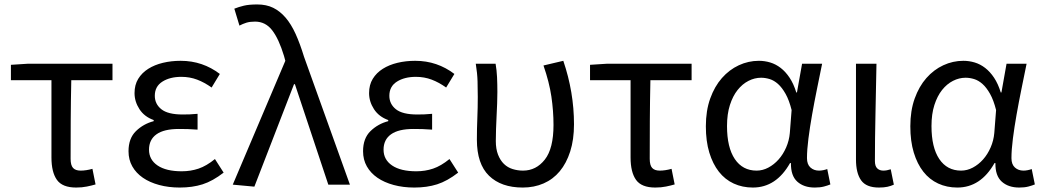

<svg xmlns="http://www.w3.org/2000/svg" viewBox="-20 -829 4682 862"><path d="M107 -543H485V-469H300Q298 -376 297.5 -287.5Q297 -199 297 -116Q297 -87 308 -75Q319 -63 342 -63Q366 -63 395 -71L409 -1Q392 4 370 8.5Q348 13 322 13Q260 13 235.5 -21.5Q211 -56 211 -122V-469H29V-538Z M787 13Q737 13 694.5 1.5Q652 -10 621.5 -31Q591 -52 574 -82Q557 -112 557 -150Q557 -208 590.5 -240.5Q624 -273 670 -285V-290Q628 -305 606 -339Q584 -373 584 -411Q584 -448 600.5 -475Q617 -502 645.5 -520Q674 -538 711.5 -547Q749 -556 791 -556Q841 -556 885 -541Q929 -526 967 -497L930 -436Q898 -459 865 -471.5Q832 -484 794 -484Q743 -484 709 -462.5Q675 -441 675 -399Q675 -362 704.5 -338.5Q734 -315 800 -315Q816 -315 831.5 -315.5Q847 -316 867 -318V-247Q843 -249 823 -249.5Q803 -250 783 -250Q716 -250 682.5 -226Q649 -202 649 -157Q649 -112 687.5 -86Q726 -60 796 -60Q836 -60 871.5 -72Q907 -84 945 -115L984 -54Q935 -16 889.5 -1.5Q844 13 787 13Z M1025 0 1261 -556 1255 -578Q1232 -654 1202 -693Q1172 -732 1125 -732Q1102 -732 1086 -727Q1070 -722 1055 -714L1032 -790Q1052 -798 1075 -803.5Q1098 -809 1135 -809Q1176 -809 1206.5 -794Q1237 -779 1262 -750Q1287 -721 1307 -677Q1327 -633 1345 -574L1551 0H1454L1304 -451H1300L1122 9Z M1840 13Q1790 13 1747.5 1.5Q1705 -10 1674.5 -31Q1644 -52 1627 -82Q1610 -112 1610 -150Q1610 -208 1643.5 -240.5Q1677 -273 1723 -285V-290Q1681 -305 1659 -339Q1637 -373 1637 -411Q1637 -448 1653.5 -475Q1670 -502 1698.5 -520Q1727 -538 1764.5 -547Q1802 -556 1844 -556Q1894 -556 1938 -541Q1982 -526 2020 -497L1983 -436Q1951 -459 1918 -471.5Q1885 -484 1847 -484Q1796 -484 1762 -462.5Q1728 -441 1728 -399Q1728 -362 1757.5 -338.5Q1787 -315 1853 -315Q1869 -315 1884.5 -315.5Q1900 -316 1920 -318V-247Q1896 -249 1876 -249.5Q1856 -250 1836 -250Q1769 -250 1735.5 -226Q1702 -202 1702 -157Q1702 -112 1740.5 -86Q1779 -60 1849 -60Q1889 -60 1924.5 -72Q1960 -84 1998 -115L2037 -54Q1988 -16 1942.5 -1.5Q1897 13 1840 13Z M2327 13Q2230 13 2175.5 -40Q2121 -93 2121 -202Q2121 -250 2123 -297.5Q2125 -345 2125 -394Q2125 -427 2124 -463.5Q2123 -500 2116 -543H2205Q2210 -514 2211.5 -483Q2213 -452 2213 -416Q2213 -393 2212 -365.5Q2211 -338 2209.5 -308.5Q2208 -279 2207 -250Q2206 -221 2206 -196Q2206 -160 2216 -134.5Q2226 -109 2242.5 -93Q2259 -77 2281.5 -70Q2304 -63 2328 -63Q2387 -63 2426 -112.5Q2465 -162 2465 -268Q2465 -331 2455.5 -395.5Q2446 -460 2420 -535L2509 -556Q2557 -415 2557 -271Q2557 -202 2540 -149Q2523 -96 2493 -60Q2463 -24 2420.5 -5.5Q2378 13 2327 13Z M2707 -543H3085V-469H2900Q2898 -376 2897.5 -287.5Q2897 -199 2897 -116Q2897 -87 2908 -75Q2919 -63 2942 -63Q2966 -63 2995 -71L3009 -1Q2992 4 2970 8.5Q2948 13 2922 13Q2860 13 2835.5 -21.5Q2811 -56 2811 -122V-469H2629V-538Z M3360 13Q3313 13 3274 -5Q3235 -23 3207.5 -58Q3180 -93 3164.5 -144Q3149 -195 3149 -262Q3149 -332 3168.5 -386.5Q3188 -441 3221 -478.5Q3254 -516 3297 -536Q3340 -556 3387 -556Q3413 -556 3438 -548.5Q3463 -541 3485 -524Q3507 -507 3525 -480Q3543 -453 3555 -414H3558L3581 -543H3671Q3660 -489 3648 -430Q3636 -371 3626 -314.5Q3616 -258 3609.5 -207Q3603 -156 3603 -119Q3603 -91 3618.5 -77Q3634 -63 3657 -63Q3666 -63 3676 -65Q3686 -67 3694 -70L3708 -1Q3696 4 3679 8.5Q3662 13 3638 13Q3589 13 3559.5 -13.5Q3530 -40 3531 -97H3527Q3465 13 3360 13ZM3377 -63Q3404 -63 3429.5 -76.5Q3455 -90 3475.5 -113Q3496 -136 3509.5 -167Q3523 -198 3526 -232L3534 -335Q3523 -379 3507 -407.5Q3491 -436 3473 -452Q3455 -468 3435.5 -474Q3416 -480 3397 -480Q3368 -480 3340.5 -466Q3313 -452 3291.5 -425Q3270 -398 3257 -357.5Q3244 -317 3244 -263Q3244 -167 3279 -115Q3314 -63 3377 -63Z M3926 13Q3869 13 3846 -19.5Q3823 -52 3823 -113V-543H3915Q3913 -432 3910.5 -318.5Q3908 -205 3908 -106Q3908 -83 3918.5 -73Q3929 -63 3946 -63Q3961 -63 3979 -69L3993 0Q3980 6 3964.5 9.5Q3949 13 3926 13Z M4278 13Q4231 13 4192 -5Q4153 -23 4125.5 -58Q4098 -93 4082.5 -144Q4067 -195 4067 -262Q4067 -332 4086.5 -386.5Q4106 -441 4139 -478.5Q4172 -516 4215 -536Q4258 -556 4305 -556Q4331 -556 4356 -548.5Q4381 -541 4403 -524Q4425 -507 4443 -480Q4461 -453 4473 -414H4476L4499 -543H4589Q4578 -489 4566 -430Q4554 -371 4544 -314.5Q4534 -258 4527.5 -207Q4521 -156 4521 -119Q4521 -91 4536.5 -77Q4552 -63 4575 -63Q4584 -63 4594 -65Q4604 -67 4612 -70L4626 -1Q4614 4 4597 8.5Q4580 13 4556 13Q4507 13 4477.5 -13.5Q4448 -40 4449 -97H4445Q4383 13 4278 13ZM4295 -63Q4322 -63 4347.5 -76.5Q4373 -90 4393.5 -113Q4414 -136 4427.5 -167Q4441 -198 4444 -232L4452 -335Q4441 -379 4425 -407.5Q4409 -436 4391 -452Q4373 -468 4353.5 -474Q4334 -480 4315 -480Q4286 -480 4258.5 -466Q4231 -452 4209.5 -425Q4188 -398 4175 -357.5Q4162 -317 4162 -263Q4162 -167 4197 -115Q4232 -63 4295 -63Z"/></svg>

Font: Kinto Sans
Style: Regular
Weight: 400
Designer: Authors: Ryoko NISHIZUKA  (kana & ideographs); Paul D. Hunt (Latin, Greek & Cyrillic); Wenlong ZHANG  (bopomofo); Sandol
Foundry: Adobe Systems Incorporated, ookami Inc.
Version: Version 0.001